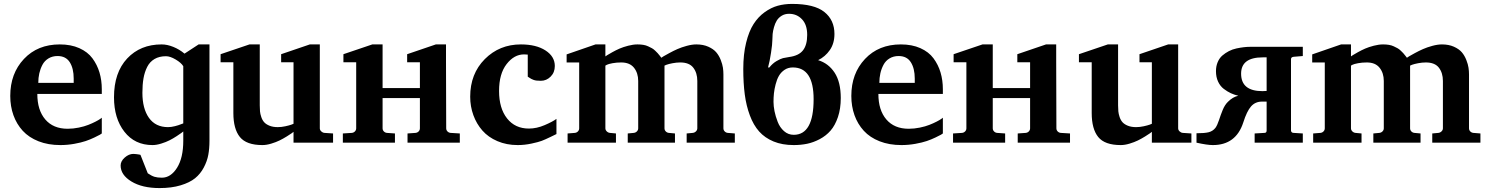

<svg xmlns="http://www.w3.org/2000/svg" viewBox="-20 -726 7574 977"><path d="M498 -46.9Q494.6 -44.4 488.3 -40.5Q481.9 -36.6 460.4 -26.4Q439 -16.1 416 -8.3Q393.1 -0.5 357.9 5.9Q322.8 12.2 287.1 12.2Q225.1 12.2 176 -7.1Q127 -26.4 95.7 -60.5Q64.5 -94.7 48.3 -139.9Q32.2 -185.1 32.2 -237.8Q32.2 -352.1 101.8 -426Q171.4 -500 284.2 -500Q340.8 -500 383.5 -481Q426.3 -461.9 450.4 -429.2Q474.6 -396.5 486.3 -356.9Q498 -317.4 498 -272V-248H169.9Q169.9 -165.5 210.4 -118.2Q251 -70.8 324.2 -70.8Q352.5 -70.8 380.9 -76.7Q409.2 -82.5 429.4 -90.6Q449.7 -98.6 465.8 -106.9Q481.9 -115.2 490.2 -121.1L498 -127ZM355 -304.2V-326.2Q355 -377.9 335 -409.4Q314.9 -440.9 272.9 -440.9Q246.6 -440.9 226.6 -428.7Q206.5 -416.5 195.8 -396Q185.1 -375.5 179.9 -352.5Q174.8 -329.6 174.8 -304.2Z M1045.9 -9.8Q1045.9 29.3 1040 61.5Q1034.2 93.8 1017.1 126.2Q1000 158.7 972.7 180.9Q945.3 203.1 899.2 217Q853 231 792 231Q703.6 231 648.7 197.5Q593.8 164.1 593.8 116.2Q593.8 94.2 614.7 75.7Q635.7 57.1 658.7 57.1Q665 57.1 674.1 58.3Q683.1 59.6 689 60.5L694.8 62L731.9 155.8Q751 168.9 766.1 173.6Q781.2 178.2 803.7 178.2Q849.1 178.2 880.9 127.7Q912.6 77.1 912.6 -9.8V-57.1Q909.2 -54.2 903.1 -49.6Q897 -44.9 878.7 -33Q860.4 -21 842.5 -12Q824.7 -2.9 800.5 4.6Q776.4 12.2 755.9 12.2Q666 12.2 613 -55.7Q560.1 -123.5 560.1 -231Q560.1 -356.9 627.2 -428.5Q694.3 -500 802.7 -500Q830.6 -500 861.6 -487.5Q892.6 -475.1 918.9 -453.1L990.7 -500H1045.9ZM912.6 -98.1V-389.2Q901.9 -406.7 873.8 -423.3Q845.7 -439.9 824.7 -439.9Q790.5 -439.9 766.4 -425.8Q742.2 -411.6 729 -385.5Q715.8 -359.4 710.2 -327.4Q704.6 -295.4 704.6 -253.9Q704.6 -173.3 738 -126.2Q771.5 -79.1 835 -79.1Q851.1 -79.1 870.4 -84Q889.6 -88.9 900.9 -93.8Z M1674.8 0H1473.6V-55.2Q1470.2 -52.2 1464.1 -47.9Q1458 -43.5 1439.2 -31.7Q1420.4 -20 1402.3 -11.2Q1384.3 -2.4 1360.1 4.9Q1335.9 12.2 1315.4 12.2Q1233.9 12.2 1200.7 -28.8Q1167.5 -69.8 1167.5 -150.9V-409.2H1102.5V-450.2L1249.5 -500H1301.8V-409.2V-189.9Q1301.8 -172.4 1303 -159.4Q1304.2 -146.5 1309.6 -130.4Q1314.9 -114.3 1324.5 -103.8Q1334 -93.3 1351.6 -86.2Q1369.1 -79.1 1393.6 -79.1Q1412.1 -79.1 1432.1 -83.5Q1452.1 -87.9 1462.9 -91.8L1473.6 -96.2V-409.2H1410.6V-450.2L1556.6 -500H1607.4V-409.2V-73.2Q1607.4 -64.5 1614.5 -57.6Q1621.6 -50.8 1630.9 -49.8L1674.8 -46.9Z M2249.5 -500V-409.2L2250.5 -73.2Q2250.5 -64 2256.8 -57.4Q2263.2 -50.8 2272.5 -49.8L2319.8 -46.9V0H2053.7V-46.9L2094.7 -49.8Q2104 -50.8 2110.4 -57.4Q2116.7 -64 2116.7 -73.2V-227.1H1926.8V-73.2Q1926.8 -64 1933.1 -57.4Q1939.5 -50.8 1948.7 -49.8L1989.7 -46.9V0H1724.6V-46.9L1770.5 -49.8Q1779.8 -50.8 1786.1 -57.4Q1792.5 -64 1792.5 -73.2V-409.2H1727.5V-450.2L1874.5 -500H1926.8V-409.2V-277.8H2116.7V-409.2H2051.8V-450.2L2197.8 -500Z M2811.5 -43.9Q2810.5 -43.5 2782 -29.5Q2753.4 -15.6 2736.6 -9.3Q2719.7 -2.9 2684.6 4.6Q2649.4 12.2 2614.3 12.2Q2557.6 12.2 2511 -7.8Q2464.4 -27.8 2434.6 -61.8Q2404.8 -95.7 2388.7 -140.1Q2372.6 -184.6 2372.6 -233.9Q2372.6 -350.6 2447 -425.3Q2521.5 -500 2630.4 -500Q2708.5 -500 2755.9 -469.2Q2803.2 -438.5 2803.2 -390.1Q2803.2 -357.4 2782 -336.2Q2760.7 -314.9 2732.4 -314.9Q2720.2 -314.9 2710.9 -315.9Q2701.7 -316.9 2694.3 -319.8Q2687 -322.8 2683.6 -324.5Q2680.2 -326.2 2673.6 -330.6Q2667 -335 2665.5 -335.9V-448.2Q2661.6 -448.2 2655.8 -448.7Q2649.9 -449.2 2646.5 -449.2Q2596.2 -449.2 2557.9 -399.9Q2519.5 -350.6 2519.5 -263.2Q2519.5 -174.8 2560.3 -123.3Q2601.1 -71.8 2671.4 -71.8Q2710.9 -71.8 2751.7 -89.4Q2792.5 -106.9 2811.5 -121.1Z M3719.2 0H3474.1V-46.9L3505.4 -49.8Q3514.6 -50.8 3521.5 -57.6Q3528.3 -64.5 3528.3 -73.2V-314Q3528.3 -355 3507.8 -381.6Q3487.3 -408.2 3441.4 -408.2Q3422.4 -408.2 3402.3 -404.3Q3382.3 -400.4 3371.6 -396.5L3361.3 -392.1V-73.2Q3361.3 -64 3367.7 -57.4Q3374 -50.8 3383.3 -49.8L3414.6 -46.9V0H3174.3V-46.9L3205.1 -49.8Q3214.4 -50.8 3220.9 -57.4Q3227.5 -64 3227.5 -73.2V-314Q3227.5 -354.5 3206.1 -381.3Q3184.6 -408.2 3141.1 -408.2Q3116.7 -408.2 3096.4 -404.3Q3076.2 -400.4 3068.4 -396.5L3060.5 -392.1V-73.2Q3060.5 -64.5 3067.4 -57.6Q3074.2 -50.8 3083.5 -49.8L3114.3 -46.9V0H2868.2V-46.9L2905.3 -49.8Q2914.6 -50.8 2920.9 -57.4Q2927.2 -64 2927.2 -73.2V-408.2H2863.3V-449.2L3010.3 -500H3060.5V-439Q3064 -441.4 3070.3 -445.6Q3076.7 -449.7 3095.5 -460.2Q3114.3 -470.7 3132.8 -478.8Q3151.4 -486.8 3176.8 -493.4Q3202.1 -500 3224.1 -500Q3239.7 -500 3253.4 -497.8Q3267.1 -495.6 3278.3 -490.2Q3289.6 -484.9 3297.6 -480.5Q3305.7 -476.1 3314.2 -467.8Q3322.8 -459.5 3326.4 -455.6Q3330.1 -451.7 3337.2 -442.6Q3344.2 -433.6 3345.2 -432.1Q3349.1 -435.1 3356.4 -439.5Q3363.8 -443.8 3385.3 -455.6Q3406.7 -467.3 3427.2 -476.3Q3447.8 -485.4 3474.6 -492.7Q3501.5 -500 3523.4 -500Q3558.1 -500 3584.2 -488.3Q3610.4 -476.6 3624.5 -460Q3638.7 -443.4 3647.5 -420.9Q3656.2 -398.4 3658.7 -381.3Q3661.1 -364.3 3661.1 -347.2V-73.2Q3661.1 -64 3667.5 -57.4Q3673.8 -50.8 3683.1 -49.8L3719.2 -46.9Z M4258.3 -227.1Q4258.3 -172.9 4243.9 -130.4Q4229.5 -87.9 4206.5 -61.5Q4183.6 -35.2 4151.4 -18.1Q4119.1 -1 4086.9 5.6Q4054.7 12.2 4019 12.2Q3960.4 12.2 3916.3 -6.1Q3872.1 -24.4 3843 -56.9Q3814 -89.4 3795.7 -138.7Q3777.3 -188 3769.8 -245.4Q3762.2 -302.7 3762.2 -375Q3762.2 -450.2 3776.6 -508.5Q3791 -566.9 3814.5 -603.5Q3837.9 -640.1 3870.8 -663.8Q3903.8 -687.5 3937.7 -696.8Q3971.7 -706.1 4010.3 -706.1Q4123.5 -706.1 4174.8 -665Q4226.1 -624 4226.1 -553.2Q4226.1 -504.9 4202.6 -471.2Q4179.2 -437.5 4143.1 -419.9Q4195.8 -403.8 4227.1 -356Q4258.3 -308.1 4258.3 -227.1ZM4120.1 -221.2Q4120.1 -382.8 4014.2 -382.8Q3990.2 -382.8 3972.2 -370.6Q3954.1 -358.4 3943.6 -340.1Q3933.1 -321.8 3926.8 -296.9Q3920.4 -272 3918.2 -251Q3916 -230 3916 -208Q3916 -186.5 3921.1 -160.4Q3926.3 -134.3 3937.3 -106Q3948.2 -77.6 3969.5 -58.8Q3990.7 -40 4019 -40Q4120.1 -40 4120.1 -221.2ZM4087.4 -547.9V-548.8Q4087.4 -600.1 4061 -627.9Q4034.7 -655.8 3995.1 -655.8Q3973.6 -655.8 3957.5 -645.8Q3941.4 -635.7 3932.6 -621.3Q3923.8 -606.9 3918.5 -587.6Q3913.1 -568.4 3911.6 -553.2Q3910.2 -538.1 3910.2 -522.9Q3910.2 -502 3903.3 -457Q3896.5 -412.1 3888.2 -382.8H3895Q3911.1 -403.3 3931.6 -415.3Q3952.1 -427.2 3964.4 -430.2Q3976.6 -433.1 3996.1 -436Q4044.4 -442.4 4065.9 -469.7Q4087.4 -497.1 4087.4 -547.9Z M4777.8 -46.9Q4774.4 -44.4 4768.1 -40.5Q4761.7 -36.6 4740.2 -26.4Q4718.8 -16.1 4695.8 -8.3Q4672.9 -0.5 4637.7 5.9Q4602.5 12.2 4566.9 12.2Q4504.9 12.2 4455.8 -7.1Q4406.7 -26.4 4375.5 -60.5Q4344.2 -94.7 4328.1 -139.9Q4312 -185.1 4312 -237.8Q4312 -352.1 4381.6 -426Q4451.2 -500 4564 -500Q4620.6 -500 4663.3 -481Q4706.1 -461.9 4730.2 -429.2Q4754.4 -396.5 4766.1 -356.9Q4777.8 -317.4 4777.8 -272V-248H4449.7Q4449.7 -165.5 4490.2 -118.2Q4530.8 -70.8 4604 -70.8Q4632.3 -70.8 4660.6 -76.7Q4689 -82.5 4709.2 -90.6Q4729.5 -98.6 4745.6 -106.9Q4761.7 -115.2 4770 -121.1L4777.8 -127ZM4634.8 -304.2V-326.2Q4634.8 -377.9 4614.7 -409.4Q4594.7 -440.9 4552.7 -440.9Q4526.4 -440.9 4506.3 -428.7Q4486.3 -416.5 4475.6 -396Q4464.8 -375.5 4459.7 -352.5Q4454.6 -329.6 4454.6 -304.2Z M5354.5 -500V-409.2L5355.5 -73.2Q5355.5 -64 5361.8 -57.4Q5368.2 -50.8 5377.4 -49.8L5424.8 -46.9V0H5158.7V-46.9L5199.7 -49.8Q5209 -50.8 5215.3 -57.4Q5221.7 -64 5221.7 -73.2V-227.1H5031.7V-73.2Q5031.7 -64 5038.1 -57.4Q5044.4 -50.8 5053.7 -49.8L5094.7 -46.9V0H4829.6V-46.9L4875.5 -49.8Q4884.8 -50.8 4891.1 -57.4Q4897.5 -64 4897.5 -73.2V-409.2H4832.5V-450.2L4979.5 -500H5031.7V-409.2V-277.8H5221.7V-409.2H5156.7V-450.2L5302.7 -500Z M6042.5 0H5841.3V-55.2Q5837.9 -52.2 5831.8 -47.9Q5825.7 -43.5 5806.9 -31.7Q5788.1 -20 5770 -11.2Q5752 -2.4 5727.8 4.9Q5703.6 12.2 5683.1 12.2Q5601.6 12.2 5568.4 -28.8Q5535.2 -69.8 5535.2 -150.9V-409.2H5470.2V-450.2L5617.2 -500H5669.4V-409.2V-189.9Q5669.4 -172.4 5670.7 -159.4Q5671.9 -146.5 5677.2 -130.4Q5682.6 -114.3 5692.1 -103.8Q5701.7 -93.3 5719.2 -86.2Q5736.8 -79.1 5761.2 -79.1Q5779.8 -79.1 5799.8 -83.5Q5819.8 -87.9 5830.6 -91.8L5841.3 -96.2V-409.2H5778.3V-450.2L5924.3 -500H5975.1V-409.2V-73.2Q5975.1 -64.5 5982.2 -57.6Q5989.3 -50.8 5998.5 -49.8L6042.5 -46.9Z M6068.4 0V-47.9Q6108.9 -47.9 6129.9 -53Q6150.9 -58.1 6164.6 -75.2Q6174.3 -88.4 6182.9 -114.7Q6191.4 -141.1 6201.9 -166.7Q6212.4 -192.4 6228.5 -208Q6253.4 -232.9 6281.2 -238.8Q6260.7 -243.7 6243.2 -251.7Q6225.6 -259.8 6207.3 -273.7Q6189 -287.6 6178.2 -310.8Q6167.5 -334 6167.5 -363.8Q6167.5 -389.2 6176.3 -409.9Q6185.1 -430.7 6200.2 -443.6Q6215.3 -456.5 6233.2 -465.8Q6251 -475.1 6271.7 -479.5Q6292.5 -483.9 6309.3 -485.8Q6326.2 -487.8 6342.3 -487.8H6609.4V-440.9L6562.5 -437Q6549.3 -435.5 6549.3 -424.8V-62Q6549.3 -57.1 6552.7 -53.5Q6556.2 -49.8 6562.5 -49.8Q6595.2 -47.9 6609.4 -46.9V0H6364.3V-46.9L6414.6 -49.8Q6425.3 -49.8 6425.3 -62V-209H6401.4Q6367.7 -209 6346.2 -184.8Q6324.7 -160.6 6306.2 -102.1Q6269 12.2 6151.4 12.2Q6123 12.2 6068.4 0ZM6295.4 -351.1Q6295.4 -262.2 6404.3 -262.2Q6405.3 -262.2 6412.6 -262.7Q6419.9 -263.2 6425.3 -263.2V-434.1H6405.3Q6295.4 -434.1 6295.4 -351.1Z M7513.2 0H7268.1V-46.9L7299.3 -49.8Q7308.6 -50.8 7315.4 -57.6Q7322.3 -64.5 7322.3 -73.2V-314Q7322.3 -355 7301.8 -381.6Q7281.2 -408.2 7235.4 -408.2Q7216.3 -408.2 7196.3 -404.3Q7176.3 -400.4 7165.5 -396.5L7155.3 -392.1V-73.2Q7155.3 -64 7161.6 -57.4Q7168 -50.8 7177.2 -49.8L7208.5 -46.9V0H6968.3V-46.9L6999 -49.8Q7008.3 -50.8 7014.9 -57.4Q7021.5 -64 7021.5 -73.2V-314Q7021.5 -354.5 7000 -381.3Q6978.5 -408.2 6935.1 -408.2Q6910.6 -408.2 6890.4 -404.3Q6870.1 -400.4 6862.3 -396.5L6854.5 -392.1V-73.2Q6854.5 -64.5 6861.3 -57.6Q6868.2 -50.8 6877.4 -49.8L6908.2 -46.9V0H6662.1V-46.9L6699.2 -49.8Q6708.5 -50.8 6714.8 -57.4Q6721.2 -64 6721.2 -73.2V-408.2H6657.2V-449.2L6804.2 -500H6854.5V-439Q6857.9 -441.4 6864.3 -445.6Q6870.6 -449.7 6889.4 -460.2Q6908.2 -470.7 6926.8 -478.8Q6945.3 -486.8 6970.7 -493.4Q6996.1 -500 7018.1 -500Q7033.7 -500 7047.4 -497.8Q7061 -495.6 7072.3 -490.2Q7083.5 -484.9 7091.6 -480.5Q7099.6 -476.1 7108.2 -467.8Q7116.7 -459.5 7120.4 -455.6Q7124 -451.7 7131.1 -442.6Q7138.2 -433.6 7139.2 -432.1Q7143.1 -435.1 7150.4 -439.5Q7157.7 -443.8 7179.2 -455.6Q7200.7 -467.3 7221.2 -476.3Q7241.7 -485.4 7268.6 -492.7Q7295.4 -500 7317.4 -500Q7352.1 -500 7378.2 -488.3Q7404.3 -476.6 7418.5 -460Q7432.6 -443.4 7441.4 -420.9Q7450.2 -398.4 7452.6 -381.3Q7455.1 -364.3 7455.1 -347.2V-73.2Q7455.1 -64 7461.4 -57.4Q7467.8 -50.8 7477.1 -49.8L7513.2 -46.9Z"/></svg>

Font: Veleka
Style: Bold
Weight: 700
Designer: Stefan Peev, Context Ltd, 2016; SIL International, 1997-2014.
Foundry: Stefan Peev, Context Ltd, 2016
Version: Version 1.000